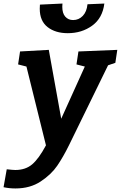

<svg xmlns="http://www.w3.org/2000/svg" viewBox="-76 -820 681 1082"><path d="M585 -539 574 -466 533 -452 313 -2Q280 65 246.5 114Q213 163 153.5 202.5Q94 242 11 242Q-24 242 -56 235L-38 134Q-2 138 10 138Q68 138 105.5 106Q143 74 183 -1L73 -445L26 -457L37 -530L199 -539L269 -151L402 -445L355 -457L366 -530ZM148 -771Q148 -786 149 -794L276 -800Q275 -794 275 -782Q275 -745 292 -726Q309 -707 336 -707Q368 -707 390.5 -730.5Q413 -754 417 -796L512 -800Q502 -718 443.5 -675.5Q385 -633 306 -633Q236 -633 192 -667.5Q148 -702 148 -771Z"/></svg>

Font: Bitter Pro
Style: Bold Italic
Weight: 700
Italic angle: -9°
Designer: Sol Matas, and Bitter project Authors
Foundry: Sol Matas
Version: Version 1.010